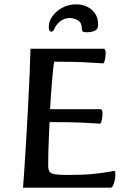

<svg xmlns="http://www.w3.org/2000/svg" viewBox="-20 -863 592 883"><path d="M85.8 0Q87.2 -16.5 89.9 -55.3Q92.6 -94 96.1 -147.9Q99.6 -201.9 103.1 -265.1Q106.6 -328.4 110.1 -394.3Q113.6 -460.2 116.3 -523.4Q119 -586.5 120.3 -639H456Q461.1 -639 463.6 -634.1Q466 -629.1 466 -619.1Q466 -604.7 462.3 -588.1Q458.7 -571.6 454.1 -571.6Q452.2 -571.6 427.7 -573.2Q403.3 -574.9 360.6 -577Q318 -579 259.4 -579H229.2Q226.5 -566.1 224.2 -542.1Q221.8 -518.2 219.1 -488.2Q216.5 -458.3 214.4 -425.7Q212.4 -393.1 210.3 -360.9H441.6Q446.7 -360.9 449.1 -356.1Q451.5 -351.3 451.5 -341.3Q451.5 -326.9 447.9 -310.5Q444.2 -294.1 439.7 -294.1Q437.1 -294.1 413.4 -296Q389.8 -297.8 346.8 -299.5Q303.9 -301.2 242.4 -301.2H208Q206.6 -270.3 204.9 -235.4Q203.2 -200.5 202.4 -166.3Q201.6 -132.1 201.6 -101.8Q201.6 -84 207.6 -74.3Q213.6 -64.6 233 -61.5Q252.3 -58.3 290.3 -58.3Q364.9 -58.3 410.3 -63.2Q455.7 -68.1 478.5 -72.5Q501.4 -76.8 505 -76.8Q509.3 -76.8 509.9 -72.1Q510.6 -67.3 510.6 -57Q510.6 -48 507.7 -34.2Q504.9 -20.5 500.2 -10.2Q495.4 0 488 0ZM378.4 -714.6Q363.7 -714.6 359.8 -718.8Q356 -722.9 356 -734.5Q356 -758.9 338 -769.5Q320 -780.1 301.1 -780.1Q286.7 -780.1 275.1 -775.5Q263.5 -771 255.7 -763.9Q236.5 -747 230.9 -732.2Q225.2 -717.4 216.2 -717.4Q209.2 -717.4 206.8 -724.2Q204.3 -731.1 204.3 -738.8Q204.3 -765.9 221.9 -789.6Q239.4 -813.2 268.1 -828.2Q296.7 -843.1 331.2 -843.1Q356.1 -843.1 379.1 -832.7Q402.2 -822.3 416.7 -801.6Q431.3 -780.9 431.3 -749.2Q431.3 -727.4 414.7 -721Q398.1 -714.6 378.4 -714.6Z"/></svg>

Font: Briem Hand Thin
Style: Regular
Weight: 100
Designer: Gunnlaugur SE Briem, Eben Sorkin
Foundry: Sorkin Type Co.
Version: Version 1.003